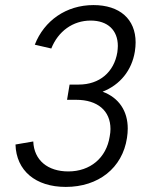

<svg xmlns="http://www.w3.org/2000/svg" viewBox="-20 -728 569 756"><path d="M384 -367C453 -394 499 -451 511 -525C513 -538 514 -550 514 -561C514 -653 451 -708 348 -708C241 -708 154 -647 117 -552L182 -537C209 -605 267 -647 337 -647C404 -647 444 -609 444 -547C444 -539 443 -531 442 -522C429 -444 372 -395 290 -395H254L244 -335H280C364 -335 415 -292 415 -220C415 -211 414 -201 412 -191C399 -106 335 -53 249 -53C168 -53 114 -97 111 -171L41 -159C44 -56 120 8 239 8C367 8 462 -66 480 -185C482 -198 483 -210 483 -222C483 -290 449 -343 384 -367Z"/></svg>

Font: Arthouse Owned
Style: Italic
Weight: 400
Italic angle: -10°
Designer: Jeremy Tribby
Foundry: Tribby Type
Version: Version 1.000;PS 001.000;hotconv 1.0.88;makeotf.lib2.5.64775